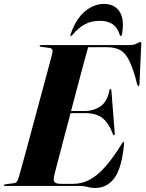

<svg xmlns="http://www.w3.org/2000/svg" viewBox="-36 -924 723 954"><path d="M362.5 0H-10.5Q-16.5 0 -16.5 -3.5Q-16.5 -7.5 -10 -8L33 -14Q42.5 -15 47.5 -21.2Q52.5 -27.5 55.5 -37.5Q59.5 -50.5 69.8 -87.8Q80 -125 94.5 -178.2Q109 -231.5 125.5 -292.5Q142 -353.5 158.2 -414.2Q174.5 -475 188.8 -527.2Q203 -579.5 212.5 -615.5Q222 -651.5 224.5 -662Q229 -683.5 209.5 -686L167.5 -691.5Q161 -692 161 -696Q161 -700 167 -700H602.5Q631 -700 643 -707.5Q655 -715 660.5 -715Q666.5 -715 666 -706L657 -507Q656.5 -496 652.5 -496Q648.5 -496 645.5 -505.5Q626 -582.5 606.5 -622Q587 -661.5 560.8 -675.5Q534.5 -689.5 495 -689.5H402Q397.5 -675 384.5 -626.8Q371.5 -578.5 353.8 -511.5Q336 -444.5 317 -372.5H388.5Q428.5 -372.5 462.5 -395.2Q496.5 -418 507.5 -474.5Q508.5 -481.5 512.5 -481.5Q517 -481.5 517.5 -473.5L534 -264.5Q535 -252.5 531.5 -252Q527.5 -251 524.5 -258.5Q505 -311.5 473.8 -336.8Q442.5 -362 385.5 -362H314.5Q295.5 -291 278.5 -225.5Q261.5 -160 249.2 -113.5Q237 -67 233.5 -52.5Q228 -27.5 235.2 -19Q242.5 -10.5 269.5 -10.5H327.5Q368.5 -10.5 406.5 -29.5Q444.5 -48.5 484.2 -92.5Q524 -136.5 570.5 -211.5Q575 -219 577.5 -219Q581.5 -219 580.5 -210.5Q570 -92.5 533.8 -41.2Q497.5 10 435.5 10Q416.5 10 399.8 5Q383 0 362.5 0ZM460 -820.5Q416.5 -820.5 384.2 -802.5Q352 -784.5 323 -749.5Q320 -745.5 317 -745.5Q311.5 -745.5 314.5 -752.5Q340 -828.5 384.8 -866.5Q429.5 -904.5 481.5 -904.5Q532.5 -904.5 558 -866.5Q583.5 -828.5 570 -752.5Q568.5 -745.5 563.5 -745.5Q560.5 -745.5 559.5 -749.5Q548 -787.5 523 -804Q498 -820.5 460 -820.5Z"/></svg>

Font: Fraunces 144pt S000
Style: Bold Italic
Weight: 700
Italic angle: -16°
Version: Version 1.000; ttfautohint (v1.8.3)